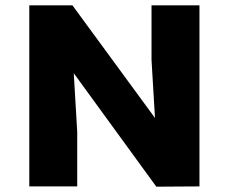

<svg xmlns="http://www.w3.org/2000/svg" viewBox="-20 -700 859 721"><path d="M729 -680V0L567 1L257 -425L270 -204V0H90V-680H252L562 -257L549 -475V-680Z"/></svg>

Font: Martel Sans Black
Style: Regular
Weight: 900
Designer: Dan Reynolds and Mathieu Réguer
Foundry: Dan Reynolds and Mathieu Réguer
Version: Version 1.002; ttfautohint (v1.1) -l 5 -r 5 -G 72 -x 0 -D la